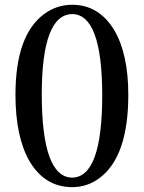

<svg xmlns="http://www.w3.org/2000/svg" viewBox="-20 -771 603 806"><path d="M155.3 -373Q156.2 -26.4 283.2 -25.4Q409.2 -27.3 409.2 -373Q408.2 -710.9 283.2 -711.9Q155.3 -710 155.3 -373ZM283.2 -751Q395.5 -751 460 -643.6Q518.6 -543.9 518.6 -373Q518.6 -113.3 397.5 -23.4Q346.7 14.6 283.2 14.6Q167 14.6 102.5 -96.7Q44.9 -199.2 44.9 -373Q44.9 -623 165 -711.9Q217.8 -751 283.2 -751Z"/></svg>

Font: GenYoMin JP SemiBold
Style: Regular
Weight: 600
Version: Version 1.001;PS 1;hotconv 16.6.51;makeotf.lib2.5.65220 DEVE